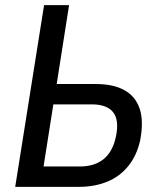

<svg xmlns="http://www.w3.org/2000/svg" viewBox="-20 -725 616 745"><path d="M39 0 151 -705H248L200 -399H351Q420 -399 463 -375Q506 -351 522 -303Q538 -255 524 -181Q511 -122 478 -81Q445 -40 396 -20Q347 0 287 0ZM149 -79H290Q347 -79 382.5 -108Q418 -137 430 -196Q443 -259 419 -289.5Q395 -320 336 -320H187Z"/></svg>

Font: Nunito Sans 10pt Condensed SemiBold
Style: Italic
Weight: 600
Width: 3
Italic angle: -9°
Designer: Vernon Adams
Foundry: Vernon Adams
Version: Version 3.101;gftools[0.9.27]